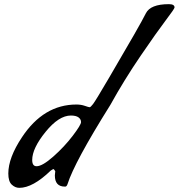

<svg xmlns="http://www.w3.org/2000/svg" viewBox="-20 -872 860 924"><path d="M321 -316Q263 -316 199 -237Q135 -158 135 -102Q135 -72 156 -72Q184 -72 237 -119Q290 -166 330 -218.5Q370 -271 370 -284.5Q370 -298 358 -307Q346 -316 321 -316ZM294 26H292Q244 26 244 -28L246 -48L239 -58Q233 -58 224 -51Q138 32 73 32Q53 32 36.5 16.5Q20 1 20 -37Q20 -113 86 -212Q190 -369 348 -369Q370 -369 388.5 -362.5Q407 -356 411.5 -356Q416 -356 428 -371.5Q440 -387 505 -498Q656 -755 682 -808Q704 -852 793 -852Q820 -852 820 -836Q820 -830 777.5 -774Q735 -718 656.5 -603Q578 -488 511 -367Q338 -91 305 14Q301 26 294 26Z"/></svg>

Font: Condiment
Style: Regular
Weight: 400
Designer: Angel Koziupa, Alejandro Paul
Foundry: Angel Koziupa, Alejandro Paul
Version: Version 1.001